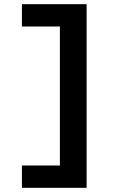

<svg xmlns="http://www.w3.org/2000/svg" viewBox="-20 -790 540 920"><path d="M395 110H85V3H267V-663H85V-770H395Z"/></svg>

Font: M PLUS Code Latin
Style: Bold
Weight: 700
Designer: Coji Morishita
Foundry: UNDERFOREST DESIGN
Version: Version 1.002; ttfautohint (v1.8.3)